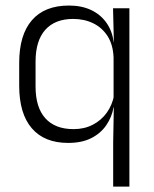

<svg xmlns="http://www.w3.org/2000/svg" viewBox="-20 -518 570 710"><path d="M232 10.5Q144 10.5 97.5 -43.8Q51 -98 51 -201V-285.5Q51 -389 98 -443.2Q145 -497.5 235 -497.5Q282 -497.5 317.2 -480.8Q352.5 -464 374 -433.2Q395.5 -402.5 400.5 -361H420.5L400 -305.5Q398 -353 377.8 -384.5Q357.5 -416 324.5 -432Q291.5 -448 250.5 -448Q183.5 -448 147.5 -407.8Q111.5 -367.5 111.5 -290V-198Q111.5 -121 147.5 -80.8Q183.5 -40.5 252 -40.5Q292 -40.5 323.2 -56.8Q354.5 -73 374.8 -101.2Q395 -129.5 402 -166L417.5 -121H400Q393.5 -85 373 -55Q352.5 -25 317.5 -7.2Q282.5 10.5 232 10.5ZM398.5 172V9L401 -128L400 -140.5V-346L401 -366L398 -487.5H458.5V172Z"/></svg>

Font: Anek Latin Light
Style: Regular
Weight: 300
Designer: Yesha Goshar
Foundry: Ek Type
Version: Version 1.003